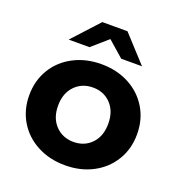

<svg xmlns="http://www.w3.org/2000/svg" viewBox="-136 -866 926 989"><g transform="rotate(20 327.5 -371.5)"><path d="M32 -269Q32 -349 70 -412Q108 -475 175.5 -510.5Q243 -546 328 -546Q413 -546 480 -510.5Q547 -475 585 -412Q623 -349 623 -269Q623 -189 585 -126Q547 -63 480 -27.5Q413 8 328 8Q243 8 175.5 -27.5Q108 -63 70 -126Q32 -189 32 -269ZM465 -269Q465 -337 426.5 -377.5Q388 -418 328 -418Q268 -418 229 -377.5Q190 -337 190 -269Q190 -201 229 -160.5Q268 -120 328 -120Q388 -120 426.5 -160.5Q465 -201 465 -269ZM413 -607 326 -683 239 -607H125L257 -751H395L527 -607Z"/></g></svg>

Font: Montserrat Alternates
Style: Bold
Weight: 700
Designer: Julieta Ulanovsky
Foundry: Julieta Ulanovsky
Version: Version 7.200